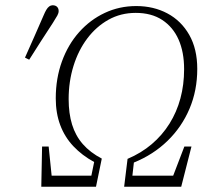

<svg xmlns="http://www.w3.org/2000/svg" viewBox="-20 -710 806 730"><path d="M75 -491Q93 -532 111 -572Q129 -612 146 -652Q151 -664 156 -672.5Q161 -681 167 -685.5Q173 -690 180 -690Q191 -690 197 -684Q203 -678 203 -668Q203 -660 198 -651Q193 -642 181 -623Q158 -588 135.5 -553Q113 -518 91 -483ZM137 0 140 -153H165L179 -16L162 -42H339L323 -21L338 -94Q292 -119 259 -154Q226 -189 209 -234.5Q192 -280 192 -336Q192 -412 215.5 -476.5Q239 -541 281 -588Q323 -635 378.5 -661Q434 -687 498 -687Q564 -687 616.5 -659Q669 -631 699.5 -577.5Q730 -524 730 -448Q730 -366 700.5 -296.5Q671 -227 617 -174.5Q563 -122 489 -92L481 -21L469 -42H654L630 -20L681 -153H708L669 0H452L465 -106Q517 -128 557 -162Q597 -196 624.5 -240Q652 -284 666 -336Q680 -388 680 -447Q680 -512 659 -559.5Q638 -607 597 -634Q556 -661 496 -661Q439 -661 392.5 -635Q346 -609 312 -564Q278 -519 259.5 -459.5Q241 -400 241 -333Q241 -279 254 -236.5Q267 -194 295 -162Q323 -130 367 -107L345 0Z"/></svg>

Font: Source Serif 4 36pt Light
Style: Italic
Weight: 300
Italic angle: -12°
Designer: Frank Grießhammer
Foundry: Adobe Systems Incorporated
Version: Version 4.004;hotconv 1.0.116;makeotfexe 2.5.65601